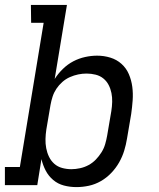

<svg xmlns="http://www.w3.org/2000/svg" viewBox="-30 -755 650 783"><path d="M282 8Q255 8 230.5 1.5Q206 -5 187 -21Q168 -37 156.5 -59Q145 -81 139 -106L122 0H-10V-74H51L148 -662H97L96 -735H243L193 -433Q207 -455 226.5 -474Q246 -493 269 -505Q292 -517 317 -522.5Q342 -528 366 -528Q394 -528 420 -520Q446 -512 465.5 -494.5Q485 -477 495.5 -452.5Q506 -428 509.5 -401Q513 -374 511 -346Q509 -318 505 -290L488 -190Q484 -165 476.5 -140.5Q469 -116 456 -93Q443 -70 424 -50Q405 -30 381.5 -16.5Q358 -3 332.5 2.5Q307 8 282 8ZM261 -65Q278 -65 296.5 -69Q315 -73 331.5 -82Q348 -91 361 -104.5Q374 -118 384 -134Q394 -150 399 -167.5Q404 -185 407 -202L424 -302Q427 -321 427.5 -339.5Q428 -358 424.5 -375.5Q421 -393 413 -408.5Q405 -424 391.5 -435Q378 -446 360 -450.5Q342 -455 323 -455Q306 -455 289 -451.5Q272 -448 255 -440.5Q238 -433 224 -420.5Q210 -408 200 -393Q190 -378 184.5 -361Q179 -344 176 -327L159 -227Q156 -207 155.5 -188Q155 -169 158.5 -150.5Q162 -132 170 -115.5Q178 -99 191.5 -87Q205 -75 223.5 -70Q242 -65 261 -65Z"/></svg>

Font: Iosevka Etoile
Style: Italic
Weight: 400
Italic angle: -9°
Designer: Belleve Invis
Foundry: Belleve Invis
Version: Version 22.1.2; ttfautohint (v1.8.4)